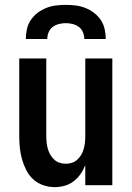

<svg xmlns="http://www.w3.org/2000/svg" viewBox="-20 -760 540 788"><path d="M204 8Q180 8 157 0Q134 -8 116.5 -24Q99 -40 88 -61.5Q77 -83 70.5 -106Q64 -129 61.5 -152.5Q59 -176 59 -200V-520H170V-200Q170 -187 171.5 -174Q173 -161 176.5 -148.5Q180 -136 186.5 -125Q193 -114 202.5 -105Q212 -96 224.5 -92Q237 -88 250 -88Q263 -88 275.5 -92Q288 -96 297.5 -105Q307 -114 313.5 -125Q320 -136 323.5 -148.5Q327 -161 328.5 -174Q330 -187 330 -200V-520H441V0H330V-82Q322 -62 310 -45Q298 -28 281.5 -15.5Q265 -3 245 2.5Q225 8 204 8ZM86 -600Q86 -620 90.5 -640.5Q95 -661 106.5 -678Q118 -695 134.5 -707.5Q151 -720 170 -727.5Q189 -735 209.5 -737.5Q230 -740 250 -740Q270 -740 290.5 -737.5Q311 -735 330 -727.5Q349 -720 365.5 -707.5Q382 -695 393.5 -678Q405 -661 409.5 -640.5Q414 -620 414 -600H326Q326 -614 320.5 -627.5Q315 -641 303.5 -649.5Q292 -658 278 -661.5Q264 -665 250 -665Q236 -665 222 -661.5Q208 -658 196.5 -649.5Q185 -641 179.5 -627.5Q174 -614 174 -600Z"/></svg>

Font: Iosevka SS08 Regular
Style: Bold
Weight: 700
Monospace: yes
Designer: Belleve Invis
Foundry: Belleve Invis
Version: Version 16.3.4; ttfautohint (v1.8.4)